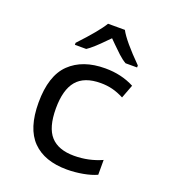

<svg xmlns="http://www.w3.org/2000/svg" viewBox="-140 -871 880 986"><g transform="rotate(20 300.0 -378.0)"><path d="M84 -264Q84 -411 154 -478.5Q224 -546 347 -546Q436 -546 506 -509L478 -435Q445 -452 415 -459.5Q385 -467 351 -467Q261 -467 219.5 -417.5Q178 -368 178 -266Q178 -162 220 -115.5Q262 -69 348 -69Q428 -69 499 -101V-20Q469 -6 425 2Q381 10 338 10Q215 10 149.5 -56.5Q84 -123 84 -264ZM158 -617Q252 -717 281 -766H373Q400 -715 498 -617V-606H435Q414 -618 392.5 -638Q371 -658 351.5 -677.5Q332 -697 326 -703L308 -685Q251 -626 220 -606H158Z"/></g></svg>

Font: Noto Sans Mono UI
Style: Regular
Weight: 400
Monospace: yes
Designer: Monotype Design team
Foundry: Monotype Imaging Inc.
Version: Version 1.000